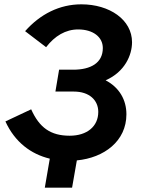

<svg xmlns="http://www.w3.org/2000/svg" viewBox="-20 -731 663 887"><path d="M187 136H313L335 10C461 -2 564 -79 564 -203C564 -270 531 -327 468 -360C557 -399 590 -477 590 -536C590 -640 486 -711 356 -711C255 -711 166 -666 96 -587L193 -513C233 -565 283 -595 341 -595C410 -595 455 -560 455 -509C455 -440 399 -409 318 -409H253L236 -308H321C393 -308 434 -268 434 -214C434 -147 382 -104 302 -104C214 -104 162 -141 124 -226L5 -170C49 -74 123 -19 210 2Z"/></svg>

Font: Fixel Display SemiBold
Style: Italic
Weight: 600
Italic angle: -10°
Designer: AlfaBravo + MacPaw
Foundry: Kyrylo Tkachov, Marchela Mozhyna, Serhii Makarenko, Maria Weinstein, Zakhar Kryvoshyya
Version: Version 1.210;Glyphs 3.2 (3217)